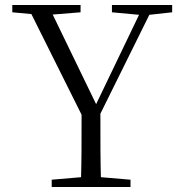

<svg xmlns="http://www.w3.org/2000/svg" viewBox="-20 -745 724 765"><path d="M426 -696 534 -686 363 -330 190 -687 301 -696V-725H29V-696L105 -689L305 -288C305 -166 305 -111 303 -39L186 -29V0H500V-29L382 -39C380 -112 380 -167 380 -292L575 -686L666 -696V-725H426Z"/></svg>

Font: Noto Serif SC Light
Style: Regular
Weight: 300
Designer: Ryoko NISHIZUKA 西塚涼子 (kana & ideographs); Frank Grießhammer (Latin, Greek & Cyrillic); Wenlong ZHANG 张文龙 (bopomofo); San
Foundry: Adobe
Version: Version 2.001;hotconv 1.1.0;makeotfexe 2.6.0